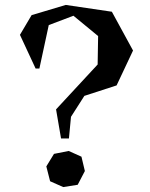

<svg xmlns="http://www.w3.org/2000/svg" viewBox="-20 -740 604 771"><path d="M60.1 -600.1 123 -464.8H138.2L175.8 -639.2L274.9 -676.8L374 -595.2L372.1 -481L205.1 -300.8L225.1 -184.1H256.8L265.1 -271L318.8 -355L448.2 -397L514.2 -537.1L429.2 -692.9L244.1 -720.2L106.9 -679.2ZM166 -71.8 181.2 -12.2 233.9 11.2 292 2 320.8 -53.2 307.1 -110.8 255.9 -133.8 196.8 -122.1Z"/></svg>

Font: Ortica Angular Bold
Style: Regular
Weight: 700
Designer: Benedetta Bovani
Foundry: Collletttivo
Version: Version 2.000;Glyphs 3.1.2 (3151)